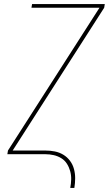

<svg xmlns="http://www.w3.org/2000/svg" viewBox="-20 -755 540 940"><path d="M324 165Q328 144 328.5 123Q329 102 323.5 82.5Q318 63 307.5 46.5Q297 30 280 19.5Q263 9 243 4.5Q223 0 202 0H16L19 -18L467 -717H134L137 -735H493L490 -717L42 -18H202Q226 -18 248.5 -13.5Q271 -9 290 2.5Q309 14 322.5 32Q336 50 342 72Q348 94 348 117.5Q348 141 344 165Z"/></svg>

Font: Iosevka Thin Oblique
Style: Regular
Weight: 100
Italic angle: -9°
Monospace: yes
Designer: Belleve Invis
Foundry: Belleve Invis
Version: Version 32.5.0; ttfautohint (v1.8.4)